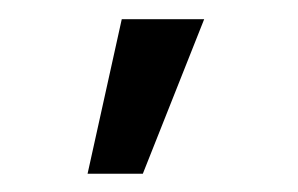

<svg xmlns="http://www.w3.org/2000/svg" viewBox="-20 38 318 205"><path d="M110 58.5H198L132.5 223.5H73.5Z"/></svg>

Font: Hauora Medium
Style: Regular
Weight: 500
Designer: Wayne Shih
Foundry: WCYS
Version: Version 1.001;hotconv 1.0.109;makeotfexe 2.5.65596